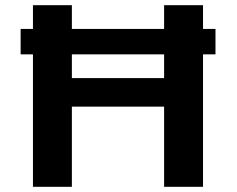

<svg xmlns="http://www.w3.org/2000/svg" viewBox="-20 -720 915 740"><path d="M107 0V-510.5H59.5V-608.5H107V-700H257V-608.5H612.5V-700H762.5V-608.5H810.5V-510.5H762.5V0H612.5V-309H257V0ZM257 -419H612.5V-510.5H257Z"/></svg>

Font: Trispace SemiExpanded SemiBold
Style: Regular
Weight: 600
Width: 6
Designer: Tyler Finck
Foundry: Etcetera Type Company
Version: Version 1.210; ttfautohint (v1.8.3)